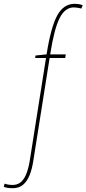

<svg xmlns="http://www.w3.org/2000/svg" viewBox="-147 -770 455 1010"><path d="M-79 220Q-93 220 -104.5 218.5Q-116 217 -127 213L-123 196Q-111 200 -101.5 201.5Q-92 203 -82 203Q-53 203 -35 186Q-17 169 -6 138Q5 107 11 66L95 -465H38L40 -478L98 -484Q121 -629 154.5 -689.5Q188 -750 246 -750Q255 -750 265.5 -748.5Q276 -747 288 -743L281 -725Q275 -727 268 -728Q261 -729 254.5 -730Q248 -731 241 -731Q195 -731 166.5 -674.5Q138 -618 117 -484H199L196 -465H114L29 71Q22 119 8.5 152Q-5 185 -26.5 202.5Q-48 220 -79 220Z"/></svg>

Font: Georama ExtraCondensed Thin
Style: Italic
Weight: 100
Width: 2
Italic angle: -9°
Designer: Jean-Baptiste Levee
Foundry: Production Type
Version: Version 1.001